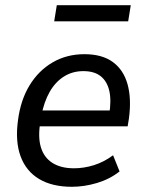

<svg xmlns="http://www.w3.org/2000/svg" viewBox="-20 -708 559 737"><path d="M256 9Q180 9 130 -21Q80 -51 59 -108Q38 -165 49 -246Q59 -324 93.5 -380.5Q128 -437 182 -468.5Q236 -500 304 -500Q372 -500 413 -470Q454 -440 469.5 -385Q485 -330 475 -254L470 -223H117L126 -284H417L399 -267Q408 -323 399.5 -359.5Q391 -396 366.5 -415.5Q342 -435 300 -435Q258 -435 225 -414Q192 -393 170.5 -355Q149 -317 139 -265L135 -241Q125 -182 137 -142.5Q149 -103 181.5 -82.5Q214 -62 264 -62Q302 -62 340.5 -74Q379 -86 414 -112L439 -50Q401 -20 352 -5.5Q303 9 256 9ZM188 -626 198 -688H482L472 -626Z"/></svg>

Font: Nunito Sans 10pt SemiCondensed Medium
Style: Italic
Weight: 500
Width: 4
Italic angle: -9°
Designer: Vernon Adams
Foundry: Vernon Adams
Version: Version 3.101;gftools[0.9.27]